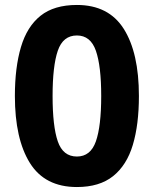

<svg xmlns="http://www.w3.org/2000/svg" viewBox="-20 -744 621 774"><path d="M540 -357Q540 -242 515.5 -160Q491 -78 436 -34Q381 10 290 10Q161 10 100.5 -87Q40 -184 40 -357Q40 -472 64.5 -554.5Q89 -637 143.5 -680.5Q198 -724 290 -724Q418 -724 479 -627.5Q540 -531 540 -357ZM192 -357Q192 -235 213 -174Q234 -113 290 -113Q345 -113 366.5 -174Q388 -235 388 -357Q388 -478 366.5 -539.5Q345 -601 290 -601Q234 -601 213 -539.5Q192 -478 192 -357Z"/></svg>

Font: Noto Sans Khmer UI
Style: Bold
Weight: 700
Designer: Danh Hong and the Monotype Design Team
Foundry: Monotype Imaging Inc.
Version: Version 2.002; ttfautohint (v1.8.4.7-5d5b)